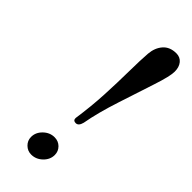

<svg xmlns="http://www.w3.org/2000/svg" viewBox="-224 -700 747 747"><g transform="rotate(45 149.5 -326.0)"><path d="M252.9 -665Q273.9 -665 286.4 -649.9Q298.8 -634.8 298.8 -609.9Q298.8 -584.5 277.8 -520.8Q256.8 -457 228.8 -370.8Q200.7 -284.7 189 -219.2Q183.1 -195.8 168 -195.8Q153.8 -195.8 153.8 -208V-210.9Q164.6 -285.2 168 -353Q171.4 -420.9 172.1 -484.9Q172.9 -548.8 175.8 -585.9Q178.7 -620.6 198.2 -642.8Q217.8 -665 252.9 -665ZM83 -35.2Q83 -60.5 103 -79.8Q123 -99.1 148.9 -99.1Q169.9 -99.1 184.1 -85Q198.2 -70.8 198.2 -50.8Q198.2 -25.4 178.2 -6.1Q158.2 13.2 131.8 13.2Q111.8 13.2 97.4 -1Q83 -15.1 83 -35.2Z"/></g></svg>

Font: Common Serif News
Style: Italic
Weight: 450
Italic angle: -12°
Designer: Philipp H. Poll, Khaled Hosny
Foundry: Stefan Peev, Context Ltd.
Version: Version 1.026